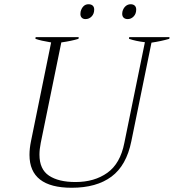

<svg xmlns="http://www.w3.org/2000/svg" viewBox="-20 -875 819 905"><path d="M359 -809Q359 -816 360 -820Q364 -836 373.5 -845.5Q383 -855 397 -855Q410 -855 417 -848.5Q424 -842 424 -830Q424 -810 412 -797.5Q400 -785 383 -785Q372 -785 365.5 -791.5Q359 -798 359 -809ZM556 -810Q556 -816 557 -820Q561 -836 571.5 -845.5Q582 -855 596 -855Q608 -855 615 -848.5Q622 -842 622 -830Q622 -810 610 -797.5Q598 -785 582 -785Q570 -785 563 -791.5Q556 -798 556 -810ZM119 -145Q119 -175 126 -209L221 -675Q172 -683 147 -692L148 -700H351L350 -692Q318 -682 269 -675L172 -201Q166 -171 166 -146Q166 -77 211 -47Q256 -17 336 -17Q425 -17 486 -60.5Q547 -104 566 -201L663 -676Q620 -681 588 -692L589 -700H779L778 -692Q741 -681 694 -674L599 -209Q576 -95 505.5 -42.5Q435 10 318 10Q119 10 119 -145Z"/></svg>

Font: Trirong ExtraLight
Style: Italic
Weight: 275
Italic angle: -12°
Designer: Katatrad Team
Foundry: CadsonDemak
Version: Version 1.003